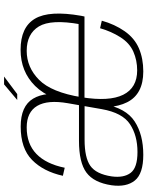

<svg xmlns="http://www.w3.org/2000/svg" viewBox="89 -808 723 942"><g transform="rotate(-90 451.0 -336.5)"><path d="M420 -164 455.5 -366Q475 -475 438.5 -536Q402 -597 301.5 -597Q194.5 -597 137.8 -541.2Q81 -485.5 60 -390L99.5 -381Q118 -472 167.2 -519.8Q216.5 -567.5 297.5 -567.5Q372.5 -567.5 403 -516Q433.5 -464.5 416 -365L383.5 -179L386.5 -166.5ZM163 4.5Q262 4.5 327 -38Q392 -80.5 412 -189L387 -199Q369 -97.5 313.2 -60.8Q257.5 -24 176.5 -24Q99.5 -24 74.2 -57.8Q49 -91.5 57 -150.5Q68.5 -227 108.8 -255.2Q149 -283.5 237 -283.5Q305 -283.5 406.5 -283.5L411 -311Q307.5 -311 232 -311Q125 -311 75.8 -274.5Q26.5 -238 13.5 -151Q3.5 -78 37 -36.8Q70.5 4.5 163 4.5ZM572 4.5 577.5 -25.5Q491.5 -25.5 457.5 -94.2Q423.5 -163 445.5 -298.5Q469.5 -446 530.8 -506.8Q592 -567.5 673 -567.5Q756.5 -567.5 792.8 -507.8Q829 -448 803.5 -305.5L810 -313H441L436 -284H841.5Q843.5 -292 845 -300.5Q872.5 -456.5 830.8 -527Q789 -597.5 678.5 -597.5Q571.5 -597.5 500.8 -526.2Q430 -455 404.5 -298.5Q381 -154 420.8 -74.8Q460.5 4.5 572 4.5ZM577.5 -25.5 572 4.5Q635.5 4.5 685.5 -17Q735.5 -38.5 769.5 -87.2Q803.5 -136 821 -199L784 -207.5Q768.5 -153 740 -108Q711.5 -63 669 -44.2Q626.5 -25.5 577.5 -25.5ZM432 -614H461L547 -678.5H508.5Z"/></g></svg>

Font: Anybody UltraCondensed Thin ExtraLight
Style: Italic
Weight: 250
Italic angle: -10°
Version: Version 1.111